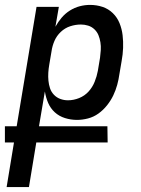

<svg xmlns="http://www.w3.org/2000/svg" viewBox="-57 -548 577 783"><path d="M-30 215 0 33H-37V-33H11L92 -520H183L169 -439Q180 -459 194.5 -476Q209 -493 228 -505Q247 -517 268 -522.5Q289 -528 310 -528Q337 -528 361 -520Q385 -512 403 -494.5Q421 -477 430.5 -453.5Q440 -430 443 -404.5Q446 -379 445 -352.5Q444 -326 439 -299L430 -246Q427 -224 421 -202Q415 -180 405 -159Q395 -138 379.5 -118.5Q364 -99 344.5 -85Q325 -71 302 -65Q279 -59 257 -59Q232 -59 208 -66.5Q184 -74 166.5 -90Q149 -106 139.5 -128Q130 -150 126 -175L102 -33H381L382 33H91L61 215ZM220 -139Q243 -139 265.5 -148Q288 -157 304 -174.5Q320 -192 329 -214.5Q338 -237 342 -259L351 -313Q353 -328 354 -344Q355 -360 352.5 -375.5Q350 -391 344.5 -404.5Q339 -418 328 -428.5Q317 -439 302.5 -443.5Q288 -448 273 -448Q251 -448 229.5 -441Q208 -434 191 -418Q174 -402 165 -381Q156 -360 153 -338L144 -285Q141 -268 140 -251.5Q139 -235 140.5 -219Q142 -203 147 -188Q152 -173 163 -161.5Q174 -150 189 -144.5Q204 -139 220 -139Z"/></svg>

Font: Iosevka Term Curly Medium
Style: Italic
Weight: 500
Italic angle: -9°
Designer: Belleve Invis
Foundry: Belleve Invis
Version: Version 32.3.0